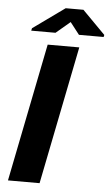

<svg xmlns="http://www.w3.org/2000/svg" viewBox="-60 -944 567 984"><g transform="rotate(5 223.0 -452.5)"><path d="M182.1 0H19.5L161.6 -710.9H324.2ZM446.3 -785.6 443.8 -774.9H316.9L269 -836.4L196.3 -774.9H71.3L74.2 -787.6L237.3 -904.8H328.6Z"/></g></svg>

Font: Roboto-BlackItalic
Style: Italic
Weight: 900
Italic angle: -12°
Designer: Google
Version: Version 1.100141; 2013